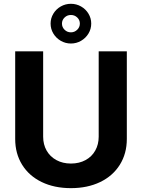

<svg xmlns="http://www.w3.org/2000/svg" viewBox="-20 -976 744 1006"><path d="M644.5 -707V-248Q644.5 -171.4 607.9 -112.8Q571.3 -54.2 504.9 -22.2Q438.5 9.8 351.6 9.8Q264.6 9.8 198.5 -22.2Q132.3 -54.2 95.9 -112.8Q59.6 -171.4 59.6 -248V-707H206.1V-259.8Q206.1 -219.2 224.1 -187.3Q242.2 -155.3 275.4 -137.2Q308.6 -119.1 351.6 -119.1Q395 -119.1 428.2 -137.2Q461.4 -155.3 479.2 -187.3Q497.1 -219.2 497.1 -259.8V-707ZM245.1 -852.5Q245.1 -880.4 259.5 -904.3Q273.9 -928.2 298.3 -942.1Q322.8 -956.1 351.6 -956.1Q380.4 -956.1 404.8 -942.1Q429.2 -928.2 443.6 -904.3Q458 -880.4 458 -852.5Q458 -824.2 443.6 -800.3Q429.2 -776.4 404.8 -762.2Q380.4 -748 351.6 -748Q322.8 -748 298.3 -762.2Q273.9 -776.4 259.5 -800.3Q245.1 -824.2 245.1 -852.5ZM398.4 -852.5Q398.4 -871.1 384.8 -884.3Q371.1 -897.5 351.6 -897.5Q332 -897.5 318.4 -884.3Q304.7 -871.1 304.7 -852.5Q304.7 -833.5 318.4 -820.1Q332 -806.6 351.6 -806.6Q370.6 -806.6 384.5 -820.1Q398.4 -833.5 398.4 -852.5Z"/></svg>

Font: Pretendard GOV
Style: Bold
Weight: 700
Designer: Base glyphs from Inter by Rasmus Andersson; Hangeul glyphs from Noto Sans CJK(Source Han Sans) by Jang Soo-young and Kan
Foundry: Kil Hyung-jin
Version: Version 1.309